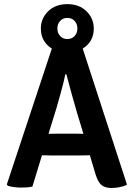

<svg xmlns="http://www.w3.org/2000/svg" viewBox="-20 -926 666 954"><path d="M237 -153.5Q230 -153.5 215 -154Q200 -154.5 188.5 -154.5L141 1Q128.5 4 113.8 5Q99 6 83.5 6Q67.5 6 49 3.5Q30.5 1 18.5 -3L14 -10L237.5 -684.5Q183 -719.5 183 -784.5Q183 -834.5 219.2 -870Q255.5 -905.5 314.5 -905.5Q373.5 -905.5 409.8 -870Q446 -834.5 446 -784.5Q446 -719 391 -684.5L611 -8.5Q597 -0.5 575.2 3.8Q553.5 8 534 8Q502 8 484 -6.8Q466 -21.5 453.5 -64L426.5 -154.5Q414.5 -154.5 399.2 -154Q384 -153.5 377 -153.5ZM265 -784.5Q265 -762 278.8 -747Q292.5 -732 314.5 -732Q337 -732 350.8 -747Q364.5 -762 364.5 -784.5Q364.5 -807 350.8 -822Q337 -837 314.5 -837Q292.5 -837 278.8 -822Q265 -807 265 -784.5ZM260.5 -388.5 221 -261Q232 -261 245.5 -261.5Q259 -262 266 -262H352Q358.5 -262 371 -261.5Q383.5 -261 394.5 -261L363.5 -363Q351 -405.5 336.2 -458.8Q321.5 -512 310 -556.5H304.5Q297 -519 283.5 -470.8Q270 -422.5 260.5 -388.5Z"/></svg>

Font: Signika SC SemiBold
Style: Regular
Weight: 600
Designer: Anna Giedryś
Foundry: Anna Giedryś
Version: Version 2.000; ttfautohint (v1.8.3) -l 8 -r 50 -G 200 -x 9 -